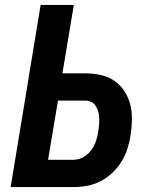

<svg xmlns="http://www.w3.org/2000/svg" viewBox="-20 -755 640 775"><path d="M23 0 144 -735H278L232 -459H323Q355 -459 385.5 -452.5Q416 -446 440.5 -429.5Q465 -413 481.5 -388Q498 -363 505.5 -334Q513 -305 512.5 -272.5Q512 -240 507 -209Q503 -182 494.5 -155Q486 -128 470.5 -103Q455 -78 433.5 -57.5Q412 -37 385.5 -23.5Q359 -10 331.5 -5Q304 0 277 0ZM277 -110Q297 -110 316 -120.5Q335 -131 348 -148.5Q361 -166 367.5 -186Q374 -206 377 -226Q379 -239 380 -252.5Q381 -266 380.5 -279Q380 -292 376.5 -304.5Q373 -317 366.5 -327.5Q360 -338 348.5 -343.5Q337 -349 323 -349H214L174 -110Z"/></svg>

Font: Iosevka Curly XBdExObl
Style: Regular
Weight: 800
Width: 7
Italic angle: -9°
Monospace: yes
Designer: Belleve Invis
Foundry: Belleve Invis
Version: Version 11.1.0; ttfautohint (v1.8.3)